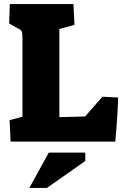

<svg xmlns="http://www.w3.org/2000/svg" viewBox="-20 -694 624 941"><path d="M27 -105 90 -122V-505Q90 -531 86.5 -539.5Q83 -548 67 -555L25 -579L28 -674H340L345 -572L271 -552V-120L397 -123L482 -220L559 -216Q557 -132 545 0H32ZM219 54H398V95L210 227H124Z"/></svg>

Font: Suez One
Style: Regular
Weight: 400
Version: Version 1.000